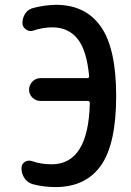

<svg xmlns="http://www.w3.org/2000/svg" viewBox="-20 -760 540 790"><path d="M192.4 -84Q343.8 -84 349.6 -335.9Q349.6 -344.7 340.8 -344.7H146.5Q127 -344.7 113.3 -358.4Q99.6 -372.1 99.6 -390.6Q99.6 -410.2 113.3 -424.3Q127 -438.5 146.5 -438.5H338.9Q346.7 -438.5 346.7 -446.3Q336.9 -553.7 298.8 -600.6Q260.7 -647.5 195.3 -647.5Q156.2 -647.5 116.2 -633.8Q100.6 -628.9 86.4 -639.2Q72.3 -649.4 72.3 -665Q72.3 -687.5 84.5 -705.1Q96.7 -722.7 118.2 -727.5Q163.1 -739.3 210 -740.2Q332 -740.2 395 -650.4Q458 -560.5 458 -365.2Q458 -167 395 -78.6Q332 9.8 208 9.8Q160.2 9.8 115.2 -2Q93.8 -7.8 81.1 -26.4Q68.4 -44.9 68.4 -68.4Q68.4 -85 82 -93.8Q95.7 -102.5 113.3 -96.7Q148.4 -84 192.4 -84Z"/></svg>

Font: Rounded Mgen+ 1m medium
Style: Regular
Weight: 500
Designer: [Source Han Sans]
Ryoko NISHIZUKA  (kana & ideographs); Paul D. Hunt (Latin, Greek & Cyrillic); Wenlong ZHANG  (bopomofo
Version: Version 1.059.20150602